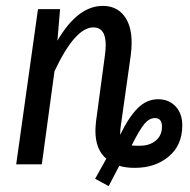

<svg xmlns="http://www.w3.org/2000/svg" viewBox="-20 -558 644 652"><path d="M599 -132Q599 -65 553 -26.5Q507 12 438 12Q406 12 385 5L349 74L303 49L341 -19Q304 -50 304 -114Q304 -123 306 -145L336 -368Q339 -389 339 -405Q339 -465 297 -465Q235 -465 165 -316L122 0H35L109 -527H184L175 -420Q244 -538 329 -538Q375 -538 401 -505Q427 -472 427 -413Q427 -393 424 -370L390 -129Q388 -117 388 -100Q417 -160 447.5 -190.5Q478 -221 517 -221Q553 -221 576 -197Q599 -173 599 -132ZM530 -128Q530 -157 506 -157Q487 -157 470.5 -137.5Q454 -118 427 -64Q435 -63 454 -63Q488 -63 509 -80.5Q530 -98 530 -128Z"/></svg>

Font: Fira Sans Extra Condensed
Style: Italic
Weight: 400
Width: 3
Italic angle: -8°
Designer: Carrois Corporate & Edenspiekermann AG
Foundry: Carrois Corporate GbR & Edenspiekermann AG
Version: Version 4.203